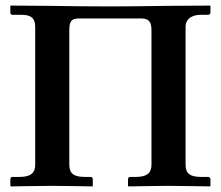

<svg xmlns="http://www.w3.org/2000/svg" viewBox="-20 -666 790 687"><path d="M522 -77C522 -49 508 -33 467 -33H446C441 -33 438 -30 438 -24V-1L440 1C440 1 545 -1 581 -1C620 -1 731 1 731 1L733 -1V-24C733 -30 729 -33 725 -33H699C659 -33 644 -46 644 -77V-569C644 -600 668 -612 696 -613H725C730 -613 733 -617 733 -621V-645L731 -646C729 -646 583 -645 577 -645C505 -644 434 -643 372 -643C301 -643 225 -644 163 -645C149 -645 26 -646 19 -646L17 -645V-621C17 -617 19 -613 25 -613H55C86 -613 106 -606 106 -569V-77C106 -49 92 -33 51 -33H25C20 -33 17 -30 17 -24V-1L19 1C19 1 131 -1 167 -1C206 -1 311 1 311 1L312 -1V-24C312 -30 309 -33 304 -33H283C243 -33 228 -46 228 -77V-555C228 -588 233 -600 264 -600H485C517 -600 522 -583 522 -555Z"/></svg>

Font: Libertinus Serif Semibold
Style: Regular
Weight: 600
Designer: Philipp H. Poll, Khaled Hosny
Foundry: Caleb Maclennan
Version: Version 7.050;RELEASE